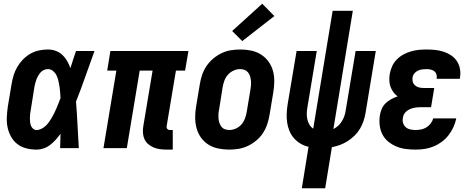

<svg xmlns="http://www.w3.org/2000/svg" viewBox="-20 -793 2540 1028"><path d="M176 8Q147 8 120 1Q93 -6 72.5 -22Q52 -38 39 -61.5Q26 -85 20.5 -111.5Q15 -138 16.5 -166.5Q18 -195 22 -223L42 -343Q46 -367 53 -390Q60 -413 72.5 -434.5Q85 -456 103 -474.5Q121 -493 143 -505.5Q165 -518 189 -523Q213 -528 236 -528Q259 -528 279 -520.5Q299 -513 314 -499Q329 -485 339.5 -466.5Q350 -448 357 -428Q364 -451 371.5 -474Q379 -497 387 -520H486Q461 -452 437.5 -384.5Q414 -317 387 -249Q392 -187 395 -124.5Q398 -62 402 0H302Q303 -19 303 -38.5Q303 -58 304 -77Q292 -60 278.5 -45Q265 -30 249 -17.5Q233 -5 214 1.5Q195 8 176 8ZM176 -97Q189 -97 202 -103.5Q215 -110 225.5 -120Q236 -130 244 -142Q252 -154 259 -166Q266 -178 272 -190.5Q278 -203 283.5 -216Q289 -229 294 -242Q299 -255 304 -268Q303 -284 302 -299.5Q301 -315 298.5 -330.5Q296 -346 292.5 -361Q289 -376 282.5 -389.5Q276 -403 264 -413Q252 -423 236 -423Q226 -423 215.5 -418.5Q205 -414 197.5 -405.5Q190 -397 184.5 -387.5Q179 -378 175 -367.5Q171 -357 168.5 -347Q166 -337 164 -326L145 -206Q143 -195 141.5 -184Q140 -173 140 -162.5Q140 -152 141 -141Q142 -130 145.5 -120.5Q149 -111 157 -104Q165 -97 176 -97Z M871 8Q853 8 835.5 5.5Q818 3 802.5 -3.5Q787 -10 774 -21Q761 -32 754 -47Q747 -62 745.5 -80Q744 -98 747 -116L797 -415H728L659 0H534L603 -415H554L571 -520H989L971 -415H922L872 -116Q871 -108 876 -102.5Q881 -97 888 -97H905V8Z M1207 8Q1177 8 1148 2Q1119 -4 1095.5 -19Q1072 -34 1056 -56.5Q1040 -79 1032.5 -106.5Q1025 -134 1025 -164Q1025 -194 1030 -223L1050 -343Q1054 -368 1062.5 -393Q1071 -418 1086 -440Q1101 -462 1122 -479.5Q1143 -497 1167 -508.5Q1191 -520 1216.5 -524Q1242 -528 1267 -528Q1297 -528 1325.5 -522Q1354 -516 1377.5 -501Q1401 -486 1417.5 -463.5Q1434 -441 1441.5 -413.5Q1449 -386 1448.5 -356Q1448 -326 1443 -297L1423 -177Q1419 -152 1410.5 -127Q1402 -102 1387.5 -80Q1373 -58 1352 -40.5Q1331 -23 1306.5 -11.5Q1282 0 1257 4Q1232 8 1207 8ZM1208 -97Q1226 -97 1243.5 -105Q1261 -113 1273 -127Q1285 -141 1291.5 -158.5Q1298 -176 1301 -194L1321 -314Q1323 -326 1324 -338.5Q1325 -351 1323.5 -363Q1322 -375 1318.5 -386Q1315 -397 1307.5 -406Q1300 -415 1289 -419Q1278 -423 1265 -423Q1248 -423 1230.5 -415Q1213 -407 1200.5 -393Q1188 -379 1181.5 -361.5Q1175 -344 1172 -326L1153 -206Q1150 -194 1149.5 -181.5Q1149 -169 1150 -157Q1151 -145 1155 -134Q1159 -123 1166 -114Q1173 -105 1184.5 -101Q1196 -97 1208 -97ZM1277 -573 1223 -627 1384 -773 1449 -707Z M1596 215 1632 -7Q1609 -12 1589 -24Q1569 -36 1554 -53Q1539 -70 1530 -91.5Q1521 -113 1517.5 -136.5Q1514 -160 1515 -184.5Q1516 -209 1520 -234L1568 -520H1676L1626 -219Q1623 -203 1622.5 -186.5Q1622 -170 1625.5 -154.5Q1629 -139 1636.5 -126Q1644 -113 1657 -104L1761 -735H1869L1765 -102Q1779 -109 1791 -120Q1803 -131 1811 -144.5Q1819 -158 1824 -172.5Q1829 -187 1831 -202L1884 -520H1992L1937 -187Q1933 -165 1926 -144Q1919 -123 1907 -103Q1895 -83 1878 -66.5Q1861 -50 1841.5 -37.5Q1822 -25 1800.5 -17Q1779 -9 1757 -5L1721 215Z M2205 8Q2178 8 2151.5 4.5Q2125 1 2101.5 -9Q2078 -19 2058.5 -35Q2039 -51 2027.5 -73.5Q2016 -96 2013 -122.5Q2010 -149 2014 -176Q2017 -193 2024 -210Q2031 -227 2044.5 -240Q2058 -253 2074.5 -262Q2091 -271 2109 -277Q2095 -287 2085.5 -300.5Q2076 -314 2070.5 -329.5Q2065 -345 2064.5 -363Q2064 -381 2067 -398Q2071 -419 2080 -439Q2089 -459 2105 -475Q2121 -491 2140.5 -501.5Q2160 -512 2181 -518Q2202 -524 2222.5 -526Q2243 -528 2264 -528Q2288 -528 2311 -525.5Q2334 -523 2355.5 -516Q2377 -509 2395.5 -496.5Q2414 -484 2426 -466Q2438 -448 2442.5 -425Q2447 -402 2443 -379Q2443 -377 2442.5 -375Q2442 -373 2442 -371H2318Q2318 -372 2318 -372.5Q2318 -373 2318 -374Q2320 -385 2316.5 -395.5Q2313 -406 2305 -412Q2297 -418 2286 -420.5Q2275 -423 2264 -423Q2253 -423 2241 -421.5Q2229 -420 2218 -415Q2207 -410 2199 -400.5Q2191 -391 2189 -380Q2187 -367 2190 -355.5Q2193 -344 2202 -336Q2211 -328 2223 -325Q2235 -322 2247 -322H2305L2288 -219H2230Q2220 -219 2210.5 -218Q2201 -217 2191.5 -214.5Q2182 -212 2172.5 -207.5Q2163 -203 2155 -196Q2147 -189 2142.5 -180Q2138 -171 2137 -161Q2134 -147 2138.5 -133.5Q2143 -120 2153 -111.5Q2163 -103 2177 -100Q2191 -97 2205 -97Q2220 -97 2235 -100Q2250 -103 2263 -111Q2276 -119 2286 -132Q2296 -145 2299 -159H2423Q2418 -135 2407.5 -112Q2397 -89 2381.5 -69Q2366 -49 2345 -33.5Q2324 -18 2300.5 -8.5Q2277 1 2253 4.5Q2229 8 2205 8Z"/></svg>

Font: Iosevka SS04 Extrabold Oblique
Style: Regular
Weight: 800
Italic angle: -9°
Monospace: yes
Designer: Belleve Invis
Foundry: Belleve Invis
Version: Version 19.0.0; ttfautohint (v1.8.4)